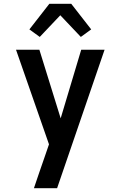

<svg xmlns="http://www.w3.org/2000/svg" viewBox="-20 -784 640 1019"><path d="M160 215Q174 173 188.5 131Q203 89 218 46L240 -18L65 -520H189L302 -156L411 -520H535L283 215ZM191 -588 136 -628 242 -764H358L464 -628L409 -588L300 -703Z"/></svg>

Font: Iosevka Aile
Style: Bold
Weight: 700
Designer: Belleve Invis
Foundry: Belleve Invis
Version: Version 28.0.1; ttfautohint (v1.8.4)